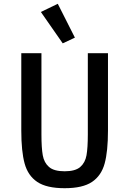

<svg xmlns="http://www.w3.org/2000/svg" viewBox="-20 -978 680 1010"><path d="M198 -698V-271Q198 -200 205 -161Q212 -122 238 -99.5Q264 -77 320 -77Q376 -77 402 -99.5Q428 -122 435 -161Q442 -200 442 -271V-698H548V-291Q548 -182 530.5 -118Q513 -54 464 -21Q415 12 320 12Q225 12 176 -21Q127 -54 109.5 -118Q92 -182 92 -291V-698ZM195 -915 284 -958 374 -780 310 -750Z"/></svg>

Font: Writer Medium
Style: Regular
Weight: 500
Monospace: yes
Designer: Mike Abbink, Paul van der Laan, Pieter van Rosmalen
Foundry: Bold Monday
Version: Version 2.001 2020